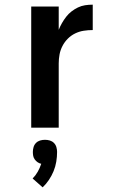

<svg xmlns="http://www.w3.org/2000/svg" viewBox="-20 -548 490 824"><path d="M114 0V-520H232V-420Q238 -435 246 -449Q254 -463 264 -476Q274 -489 287 -499Q300 -509 314.5 -516Q329 -523 345 -525.5Q361 -528 378 -528V-419Q358 -419 339 -416Q320 -413 302.5 -404.5Q285 -396 271 -382Q257 -368 248 -350.5Q239 -333 235.5 -314Q232 -295 232 -276V0ZM163 256 120 218Q133 205 142 189Q151 173 157 155Q148 153 141 148Q134 143 129 136Q124 129 122.5 121Q121 113 121 104Q121 94 124 83.5Q127 73 134.5 65.5Q142 58 152 55Q162 52 173 52Q184 52 194 55Q204 58 211.5 65.5Q219 73 222 83.5Q225 94 225 104Q225 125 221.5 146Q218 167 210 186.5Q202 206 190 224Q178 242 163 256Z"/></svg>

Font: Iosevka Aile
Style: Bold
Weight: 700
Designer: Belleve Invis
Foundry: Belleve Invis
Version: Version 28.0.1; ttfautohint (v1.8.4)